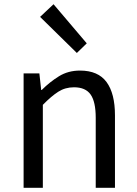

<svg xmlns="http://www.w3.org/2000/svg" viewBox="-20 -892 650 912"><path d="M92.1 0V-543.4H167L175.7 -464.5H178.1Q216.8 -503.1 260.3 -529.9Q303.9 -556.8 360.1 -556.8Q445.8 -556.8 486 -502.4Q526.1 -448 526.1 -344.1V0H434.7V-332.4Q434.7 -408.5 410.5 -442.9Q386.3 -477.4 331.5 -477.4Q289.9 -477.4 257 -456.4Q224.2 -435.5 183.5 -394V0ZM345 -640.4 170.4 -811.8 234.3 -871.9 392.1 -686.1Z"/></svg>

Font: Noto Sans SC Thin
Style: Regular
Weight: 100
Designer: Ryoko NISHIZUKA 西塚涼子 (kana, bopomofo & ideographs); Paul D. Hunt (Latin, Greek & Cyrillic); Sandoll Communications 산돌커뮤니
Foundry: Adobe
Version: Version 2.004-H2;hotconv 1.0.118;makeotfexe 2.5.65603